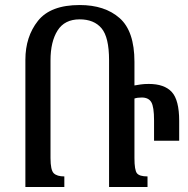

<svg xmlns="http://www.w3.org/2000/svg" viewBox="-20 -744 750 764"><path d="M236 -42Q207 -42 194 -54.5Q181 -67 181 -115V-504Q181 -578 209 -622.5Q237 -667 297 -667Q354 -667 384 -631.5Q414 -596 414 -504V0H567V-42Q535 -42 525 -54.5Q515 -67 515 -115V-352Q527 -356 544 -356Q571 -356 582 -337.5Q593 -319 593 -265V-184H693V-263Q693 -346 663.5 -378Q634 -410 572 -410Q553 -410 540 -408Q527 -406 515 -404V-498Q515 -620 456 -672Q397 -724 297 -724Q181 -724 131 -661Q81 -598 81 -506V0H236Z"/></svg>

Font: Noto Serif Armenian ExtraCondensed Semi
Style: Regular
Weight: 600
Width: 3
Designer: Monotype Design Team
Foundry: Monotype Imaging Inc.
Version: Version 1.901